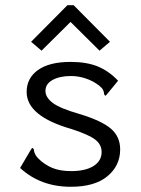

<svg xmlns="http://www.w3.org/2000/svg" viewBox="-20 -705 540 735"><path d="M57 -62 97 -130 103 -139 109 -135Q109 -133 110.5 -126Q112 -119 116 -112Q120 -105 127 -98Q150 -75 179.5 -62.5Q209 -50 253 -50Q307 -50 338 -69.5Q369 -89 369 -123Q369 -152 344 -171Q319 -190 254 -211Q82 -260 82 -353Q82 -406 125.5 -437Q169 -468 250 -468Q312 -468 354.5 -450.5Q397 -433 432 -396L391 -346L384 -338L379 -343Q378 -354 374.5 -361Q371 -368 360 -377Q337 -395 308.5 -404.5Q280 -414 252 -414Q209 -414 181.5 -399Q154 -384 154 -357Q154 -332 182 -311Q210 -290 283 -269Q369 -243 404.5 -212.5Q440 -182 440 -133Q440 -71 391.5 -30.5Q343 10 251 10Q135 10 57 -62ZM99 -545 238 -685H262L401 -545L361 -511L250 -621L139 -511Z"/></svg>

Font: Vazir Code FD
Style: Code-FD
Weight: 400
Foundry: DejaVu fonts team - Redesigned by Saber Rastikerdar
Version: Version 1.1.2